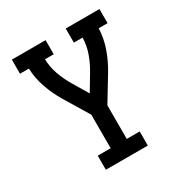

<svg xmlns="http://www.w3.org/2000/svg" viewBox="-171 -658 942 991"><g transform="rotate(-30 300.0 -162.5)"><path d="M175 205V121H252V-79L163 -226Q133 -276 113.5 -332Q94 -388 92 -446H39V-530H240V-446H188Q189 -399 205 -354.5Q221 -310 245 -270L300 -178L355 -270Q379 -310 395 -354.5Q411 -399 412 -446H360V-530H561V-446H508Q506 -388 486.5 -332Q467 -276 437 -226L348 -79V121H425V205Z"/></g></svg>

Font: Iosevka Curly Slab MdEx
Style: Regular
Weight: 500
Width: 7
Monospace: yes
Designer: Belleve Invis
Foundry: Belleve Invis
Version: Version 11.1.0; ttfautohint (v1.8.3)